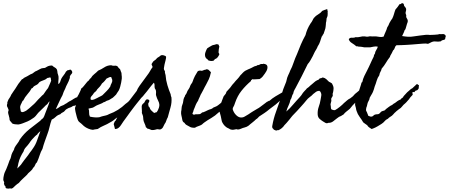

<svg xmlns="http://www.w3.org/2000/svg" viewBox="-75 -761 2764 1182"><path d="M284.2 -244.1Q286.1 -242.7 289.6 -247.6Q291.5 -250 292.7 -252.2Q293.9 -254.4 294.9 -255.9Q296.9 -260.3 298.3 -265.6Q299.8 -271 301.8 -275.4Q307.6 -286.6 316.9 -297.9Q325.7 -308.6 331.1 -320.3Q332.5 -321.8 335.4 -323.7Q337.9 -325.2 339.8 -328.1Q347.7 -329.1 350.6 -330.1Q353.5 -331.1 356.4 -333Q367.2 -330.1 370.1 -316.4Q369.6 -309.1 363.8 -304.2Q358.9 -299.8 356.4 -293Q354 -289.1 355 -285.2Q356 -281.2 353.5 -277.3Q348.6 -261.2 340.3 -246.1Q331.5 -230 326.2 -214.8Q321.3 -205.1 316.9 -195.3Q312.5 -185.5 309.6 -174.8Q298.8 -155.3 289.1 -133.8Q279.8 -112.8 268.6 -89.8Q277.8 -92.3 284.2 -97.2Q291 -102.5 298.8 -107.4L307.6 -110.8Q309.6 -111.8 311.8 -112.5Q314 -113.3 316.4 -114.3L328.6 -122.1Q330.6 -123 332.3 -124Q334 -125 335.9 -126L341.8 -130.4Q343.8 -131.8 348.6 -134.8Q351.1 -137.2 354 -137.7Q356.9 -138.2 359.4 -140.6Q365.2 -143.1 368.2 -145.5Q372.1 -148.4 377 -151.4Q382.8 -154.3 387.2 -157.2Q390.6 -159.7 398.4 -162.1Q404.3 -164.6 410.2 -168Q413.1 -168.9 416 -170.9Q418.9 -173.3 420.9 -173.8Q427.2 -176.3 427.7 -176.8Q429.2 -178.2 430.7 -178.7Q439.5 -181.6 441.9 -182.6Q442.9 -183.1 445.3 -185.5Q456.5 -193.4 462.9 -194.8Q469.7 -196.8 481.4 -204.1Q488.8 -203.1 492.2 -203.6Q497.1 -204.1 501 -200.2Q497.1 -181.6 486.8 -175.3Q476.6 -168.9 464.8 -164.1Q448.2 -149.4 436.5 -141.1Q424.8 -132.8 406.2 -121.1Q393.6 -115.7 385.7 -110.4Q377 -110.4 372.6 -107.4Q366.7 -103.5 363.3 -101.6Q359.9 -99.6 355 -98.6Q350.1 -97.7 346.7 -95.7Q336.9 -89.8 334.5 -88.9Q332.5 -88.4 330.1 -85.9Q320.3 -72.8 311.5 -69.3Q302.2 -65.4 295.9 -57.6Q279.3 -52.7 268.6 -42Q257.3 -30.8 243.2 -24.4Q234.9 -1 230 20.5Q225.1 43 216.8 64.5L200.7 109.4Q196.8 120.6 193.1 132.1Q189.5 143.6 186.5 155.3Q175.8 172.9 168.9 195.3Q165.5 206.1 161.4 216.8Q157.2 227.5 152.3 238.3Q145 243.7 141.1 254.9Q137.2 266.1 128.9 272.5Q124 283.2 115.2 290.5Q106.4 297.9 98.6 305.7Q94.2 310.1 90.8 315.4Q79.6 326.7 65.4 339.4Q51.8 351.6 41 365.2Q30.3 372.1 21.5 379.9Q12.7 387.7 3.9 396.5L-4.4 399.9Q-7.8 401.4 -11.7 398.4Q-21.5 401.4 -32.2 399.4Q-43 397.5 -41 386.7Q-47.4 381.3 -47.9 378.4Q-48.3 374.5 -50.8 371.1Q-47.4 363.3 -50.8 356.9Q-54.7 350.1 -54.7 345.7Q-54.7 333 -51.8 321.3Q-49.3 308.1 -45.4 299.3L-36.1 279.3Q-30.3 265.6 -25.9 253.4Q-21.5 241.2 -16.6 227.5Q-9.3 215.3 -7.3 204.6Q-5.4 192.4 0 180.7Q2 176.8 4.2 172.9Q6.3 168.9 8.3 165.5Q13.2 157.7 13.7 150.4Q17.6 143.1 21.7 136.5Q25.9 129.9 30.8 124Q40.5 112.3 46.9 97.7Q72.3 61.5 105.5 34.7Q138.7 7.8 172.9 -17.6Q179.2 -25.4 180.2 -25.9Q181.2 -26.4 182.4 -26.9Q183.6 -27.3 190.4 -34.2Q191.9 -34.7 192.9 -38.1Q193.8 -41.5 196.3 -43.9Q200.2 -54.7 204.8 -66.7Q209.5 -78.6 214.8 -92.3Q220.2 -106 224.1 -116.9Q228 -127.9 230.5 -136.7Q225.1 -134.3 223.1 -129.9Q221.2 -125.5 217.8 -122.1Q215.8 -119.1 212.9 -117.2Q209 -114.3 208 -113.3Q205.1 -110.4 203.1 -108.9Q201.2 -107.4 198.2 -103.5Q189 -95.7 179.4 -85.2Q169.9 -74.7 160.2 -66.4Q152.3 -55.7 144 -46.4Q135.7 -37.1 125 -31.2Q110.4 -20.5 94.7 -13.7Q79.1 -6.8 65.4 -2L52.2 2.4Q44.9 4.9 41 4.9Q38.1 5.9 36.1 5.4Q34.2 4.9 30.3 4.9Q15.6 4.9 3.9 1Q1 -1 -1 -2.4Q-2.9 -3.9 -4.9 -7.8Q-6.8 -9.8 -9.8 -13.2Q-12.7 -16.6 -14.6 -19.5Q-16.6 -23.9 -16.6 -29.8Q-16.6 -35.6 -18.6 -40Q-19.5 -44.9 -20.8 -49.6Q-22 -54.2 -23.4 -58.1Q-26.4 -66.9 -24.4 -75.2Q-23.9 -76.7 -23.4 -78.1Q-22.9 -79.6 -22.5 -80.6Q-21.5 -83 -22.5 -85.9Q-22.9 -87.9 -24.9 -91.8Q-26.9 -95.7 -27.3 -97.7Q-32.2 -105.5 -32.2 -110.4Q-32.7 -115.7 -30.8 -120.6Q-28.3 -126.5 -30.3 -129.9Q-26.9 -137.2 -24.9 -143.6Q-22.5 -150.4 -17.6 -156.2Q-10.3 -167 -8.3 -172.4Q-7.3 -175.8 -5.6 -178.5Q-3.9 -181.2 -2 -183.6Q3.9 -193.4 8.3 -199.2Q13.7 -206.1 18.6 -213.9Q37.1 -246.1 59.6 -272.5Q63 -274.4 66.4 -275.4Q69.3 -276.4 70.3 -280.3Q92.8 -291 113.3 -303.7Q124.5 -306.6 132.3 -314Q140.6 -321.8 151.4 -325.2Q159.7 -328.6 169.9 -335Q179.7 -341.3 190.4 -341.8Q200.2 -341.8 205.1 -344.7Q210 -347.7 214.8 -350.6Q228.5 -358.4 246.1 -357.4Q254.4 -349.6 262.2 -345.7Q270 -342.3 275.4 -333Q276.9 -330.6 277.8 -323.2L279.3 -310.5Q281.2 -305.7 282.7 -300.3Q284.2 -294.9 285.2 -290Q286.1 -276.9 284.7 -266.6Q283.2 -256.3 284.2 -244.1ZM233.4 -285.2H232.4Q229 -282.2 224.1 -282.2Q219.2 -282.2 215.8 -280.3Q214.4 -278.8 211.4 -276.9Q208.5 -274.9 207 -273.4Q202.6 -271 198 -269Q193.4 -267.1 188 -265.1Q176.8 -261.2 169.9 -256.8Q165.5 -253.9 162.1 -248.5Q159.2 -244.1 154.3 -241.2Q151.4 -239.3 148.4 -237.5Q145.5 -235.8 142.1 -234.4Q135.7 -231.4 130.9 -226.6Q127.9 -223.6 126.5 -220.7Q125 -217.8 120.1 -217.8Q109.4 -197.8 93.8 -180.7Q77.6 -162.6 68.4 -142.6Q63.5 -140.6 62 -135.7Q61 -131.8 57.6 -126Q46.9 -106.9 49.3 -96.2Q50.3 -91.3 51.3 -86.2Q52.2 -81.1 52.7 -76.2Q58.6 -68.4 68.8 -71.8Q79.1 -75.2 86.9 -80.1Q96.7 -86.9 106 -95.2Q115.2 -103.5 125 -112.3Q134.8 -120.1 143.1 -129.4Q151.4 -138.7 159.2 -147.5Q161.6 -150.9 167 -155.3Q172.4 -159.7 174.8 -163.1Q181.2 -169.4 183.6 -172.4Q187.5 -176.8 192.4 -179.7Q196.3 -185.1 199.7 -190.2Q203.1 -195.3 206.5 -200.2Q210 -205.1 213.4 -209.7Q216.8 -214.4 220.7 -218.8Q226.1 -231.4 231 -242.2Q233.4 -247.6 235.8 -253.2Q238.3 -258.8 240.2 -264.6Q238.3 -269 238.3 -275.9Q238.3 -282.2 233.4 -285.2ZM153.3 68.4Q150.9 68.8 147.9 71.8Q146.5 73.2 141.6 77.1Q131.8 86.9 122.6 97.2Q113.3 107.4 105.5 120.1Q96.7 132.3 85.4 144.5Q73.7 156.7 70.3 170.9Q59.6 187.5 51.3 205.1Q43 222.7 38.1 244.1Q37.1 250 36.1 254.6Q35.2 259.3 34.2 262.7Q32.2 269 31.2 276.4Q37.1 270.5 43.5 264.2Q49.8 257.8 54.7 252Q56.6 250 58.1 247.1Q59.6 244.1 61.5 242.2Q67.4 233.9 73.5 225.8Q79.6 217.8 85.9 210Q98.6 194.3 109.4 177.7Q114.3 171.9 118.2 166.5Q122.1 161.1 126 155.3Q144 130.9 153.3 103Q163.1 75.2 173.8 45.9Q170.9 48.8 168 51.3Q165 53.7 162.6 56.2Q156.2 61.5 153.3 68.4Z M424.8 -215.8Q431.2 -219.2 440.4 -230.7Q449.7 -242.2 458.5 -253.2Q467.3 -264.2 471.7 -265.6Q474.6 -270.5 477.1 -273.9Q479.5 -277.3 484.4 -280.3Q492.2 -294.4 504.9 -304.2Q518.1 -314.5 529.3 -326.2Q538.6 -330.1 548.1 -335Q557.6 -339.8 566.9 -346.2Q585.9 -358.9 609.4 -359.4Q620.1 -354.5 630.4 -356.4Q640.1 -358.4 649.4 -351.6Q654.8 -342.3 658.2 -340.3Q661.6 -338.4 664.1 -335Q668 -322.8 669.9 -318.8Q672.4 -314.9 672.9 -310.5Q673.3 -303.2 673.8 -298.1Q674.3 -293 674.8 -289.6Q675.3 -283.2 674.8 -277.3Q671.9 -252.4 665 -227.5Q664.1 -224.6 663.1 -221.7Q662.1 -218.8 661.1 -215.3Q659.2 -209 656.2 -204.1Q648.9 -194.8 646 -189Q641.6 -181.2 639.6 -178.7Q633.8 -172.9 628.7 -168Q623.5 -163.1 619.1 -159.2Q614.7 -156.7 610.4 -154.1Q606 -151.4 601.6 -148.4Q593.3 -143.1 582 -140.6L573.2 -135.3Q568.8 -132.3 563.5 -131.8Q554.7 -125.5 543.9 -121.6Q539.1 -119.6 533.9 -117.7Q528.8 -115.7 523.4 -113.3Q516.1 -110.4 510.7 -106.4Q505.4 -102.5 497.1 -98.6Q492.7 -97.2 482.9 -95.2Q473.6 -93.8 469.7 -91.8Q474.6 -82 473.6 -67.4Q473.1 -53.7 478.5 -43Q491.2 -40 506.3 -38.6Q521.5 -37.1 535.2 -39.1Q537.6 -39.6 540.3 -40.5Q543 -41.5 545.9 -42.5Q548.8 -43.5 551.8 -44.4Q554.7 -45.4 557.6 -45.9Q568.4 -47.9 578.6 -50.8Q588.9 -53.7 596.7 -58.6Q625 -68.4 651.4 -85Q677.7 -101.6 697.3 -121.1Q709 -128.9 723.1 -142.6Q737.3 -156.2 745.1 -168Q759.8 -183.6 771 -192.4Q782.2 -201.2 792 -200.2Q799.8 -200.2 807.1 -190.9Q814.5 -181.6 805.7 -170.9Q796.4 -165 785.2 -153.3Q774.4 -141.6 762.7 -136.7Q754.4 -131.3 740.7 -115.2Q727.5 -100.1 718.8 -91.8Q716.8 -89.8 714.4 -87.4Q711.9 -85 708.5 -82.5Q702.1 -77.6 698.2 -72.3Q683.1 -59.6 668.9 -50.8Q663.6 -52.7 660.2 -48.8Q655.8 -43.5 652.3 -41Q650.9 -40 649.4 -39.1Q647.9 -38.1 646 -37.1Q644 -36.1 642.6 -35.2Q641.1 -34.2 639.6 -33.2Q631.8 -26.4 622.6 -19.5Q613.3 -12.7 603.5 -7.8Q593.8 -2 584 3.2Q574.2 8.3 564.5 12.2Q554.7 16.1 545.2 21.5Q535.6 26.9 526.4 33.2L515.6 34.7Q513.2 35.2 510.7 35.4Q508.3 35.6 505.9 36.1Q500.5 38.1 495.6 38.1Q490.7 38.1 483.4 36.1Q451.2 27.3 430.7 4.9Q427.7 2 424.6 -0.7Q421.4 -3.4 418 -5.9Q410.2 -11.7 407.2 -16.6Q402.8 -23.9 398.2 -39.6Q393.6 -55.2 390.1 -71.5Q386.7 -87.9 386.7 -96.7Q389.6 -102.5 393.1 -116.9Q396.5 -131.3 398.9 -145.8Q401.4 -160.2 401.4 -166Q403.3 -168 408.9 -179Q414.6 -189.9 419.7 -201.4Q424.8 -212.9 424.8 -215.8ZM582 -278.3Q575.2 -269.5 568.4 -261.7Q561.5 -253.9 552.7 -247.1Q546.9 -236.3 539.1 -227.5Q531.2 -218.8 523.4 -210.9Q519.5 -203.1 514.6 -198.7Q509.8 -194.3 503.9 -189.5Q497.6 -178.7 488.3 -168.9Q479 -159.2 484.4 -146.5Q495.1 -144.5 505.9 -149.4Q516.6 -154.3 524.4 -158.2Q528.3 -160.6 532.5 -162.6Q536.6 -164.6 540.5 -166.5Q544.4 -168.5 548.3 -170.4Q552.2 -172.4 555.7 -174.8L581.1 -200.2Q586.9 -205.6 592.8 -212.9Q595.2 -216.3 597.9 -220Q600.6 -223.6 603.5 -227.5Q606 -238.3 611.3 -247.6Q617.2 -257.3 616.2 -267.6Q615.7 -272 612.8 -277.8Q609.9 -283.7 609.4 -287.1Q599.1 -287.1 594.2 -283.7Q591.8 -281.7 588.6 -280.5Q585.4 -279.3 582 -278.3Z M837.9 -148.4 843.8 -143.6Q846.2 -139.6 842.3 -132.8Q840.3 -129.4 839.1 -126.5Q837.9 -123.5 836.9 -121.1Q837.4 -119.1 837.9 -117.4Q838.4 -115.7 838.9 -114.7Q839.8 -111.8 837.9 -108.4Q844.7 -103 846.7 -97.2Q849.1 -89.4 853.5 -84Q859.4 -77.6 863.8 -74.2Q869.1 -70.8 874 -65.4Q879.4 -68.4 881.8 -68.4Q885.3 -68.4 889.6 -70.3Q897.9 -81.1 903.3 -97.7Q904.3 -101.6 905.3 -106.4Q906.2 -111.3 906.2 -115.2Q905.8 -127.9 898.4 -141.6Q891.1 -155.8 887.7 -168Q883.8 -176.3 885.3 -185.5Q886.7 -195.8 884.8 -203.1Q884.3 -208 881.8 -210.9Q880.9 -212.4 879.9 -214.1Q878.9 -215.8 877.9 -217.8Q876 -226.1 876.5 -235.4Q877.4 -245.1 872.1 -252Q866.2 -246.1 853.5 -229.7Q840.8 -213.4 828.4 -197.3Q815.9 -181.2 810.5 -175.8Q808.1 -172.4 805.4 -169.2Q802.7 -166 799.8 -163.6Q796.9 -161.1 794.2 -158Q791.5 -154.8 789.1 -151.4Q773.4 -131.8 765.9 -122.6Q758.3 -113.3 751 -103.5Q743.7 -93.8 727.5 -72.3Q722.2 -64.5 709.2 -46.9Q696.3 -29.3 684.3 -12.9Q672.4 3.4 669.9 8.8Q664.1 18.6 654.8 25.9Q645.5 33.2 632.8 33.2Q632.8 32.7 630.9 25.6Q628.9 18.6 627.2 11Q625.5 3.4 625 2.9Q627.9 -2.9 629.4 -8.8Q630.9 -14.2 637.7 -19.5Q639.6 -25.9 648.9 -40.8Q658.2 -55.7 670.4 -73Q682.6 -90.3 693.1 -105Q703.6 -119.6 707 -125Q713.4 -131.3 725.3 -147Q737.3 -162.6 749.3 -178.5Q761.2 -194.3 766.6 -201.2Q771 -214.4 784.9 -234.1Q798.8 -253.9 814.7 -274.7Q830.6 -295.4 840.8 -310.5Q845.7 -318.4 849.1 -324.2Q852.5 -330.1 856.4 -336.9Q860.4 -340.8 863.3 -345.7Q865.2 -353 861.3 -356.9Q857.9 -360.8 858.4 -367.2Q867.2 -383.8 875.5 -388.2Q884.3 -393.1 892.6 -404.3Q898.4 -408.2 901.9 -410.2Q906.7 -412.6 911.1 -417Q918 -423.8 931.4 -420.7Q944.8 -417.5 947.3 -412.1Q947.8 -409.2 947.3 -404.3Q946.8 -401.9 946.3 -399.4Q945.8 -397 945.3 -394.5Q944.3 -390.1 943.4 -386.2Q942.4 -382.3 941.4 -378.4Q940.4 -375 939.5 -370.8Q938.5 -366.7 937.5 -362.3Q935.5 -351.6 934.1 -341.8Q932.6 -332 940.4 -323.2Q939.5 -318.4 940.9 -311.5Q942.4 -304.7 944.3 -298.8Q946.3 -267.6 955.6 -236.8Q964.8 -206.1 975.6 -180.7Q975.6 -175.8 977.1 -170.9Q978.5 -166 980.5 -161.1Q983.4 -129.9 974.6 -99.1Q970.2 -84 966.1 -68.8Q961.9 -53.7 958 -39.1Q952.1 -29.3 948.2 -16.6Q944.8 -5.4 938.5 2Q933.6 9.8 929.7 19.5Q925.8 29.3 914.1 35.2Q907.7 37.1 900.9 35.2Q894.5 33.2 888.7 35.2Q884.3 35.6 879.9 37.6Q876.5 39.1 872.1 39.1Q859.4 41.5 851.1 36.6Q843.8 32.7 831.1 30.3Q831.1 27.3 828.1 25.9Q825.2 24.4 823.2 22.5Q819.8 7.8 815.4 0Q812 -6.8 809.6 -14.6Q806.6 -25.9 806.6 -35.6Q806.6 -46.4 801.8 -56.6Q797.9 -65.4 798.3 -67.4Q798.8 -69.3 798.8 -73.2Q798.8 -85.9 797.4 -101.1Q795.9 -116.7 809.6 -126Q814.9 -129.9 816.9 -136.2Q818.8 -141.6 825.2 -147.5Q827.1 -149.4 831.5 -149.4Q835 -149.4 837.9 -148.4Z M1260.7 -489.3 1270.5 -486.3Q1272.5 -483.9 1272.5 -480.5Q1272.5 -478 1275.4 -475.6Q1273.4 -466.8 1272 -457.5Q1270.5 -448.2 1270.5 -439.5Q1270.5 -436 1272.9 -432.6Q1275.4 -429.2 1275.4 -426.8Q1270.5 -415.5 1268.1 -413.1Q1265.6 -410.6 1265.6 -408.2Q1260.7 -406.2 1258.3 -402.3Q1255.9 -398.4 1250 -398.4Q1248 -395.5 1245.6 -394Q1242.7 -392.1 1242.2 -388.7Q1226.1 -381.8 1207 -389.6Q1201.7 -398.9 1193.4 -402.3Q1180.7 -420.9 1192.4 -446.3Q1194.3 -451.2 1196.8 -456.5Q1199.2 -461.9 1201.2 -463.9Q1211.4 -471.2 1216.8 -473.6Q1218.8 -474.6 1220.9 -475.8Q1223.1 -477.1 1225.1 -478.5Q1228.5 -481 1235.4 -483.4Q1238.3 -484.4 1240.7 -484.4Q1244.6 -484.4 1248 -486.3Q1250 -486.8 1251.7 -487.3Q1253.4 -487.8 1254.9 -488.3Q1258.8 -489.3 1260.7 -489.3ZM1114.3 -56.6 1119.1 -54.7Q1127.9 -58.6 1140.6 -57.6Q1153.8 -56.6 1161.1 -61.5Q1166 -65.4 1168 -67.4Q1170.9 -70.3 1174.8 -69.3Q1190.4 -75.2 1201.2 -81.1Q1212.4 -86.9 1224.6 -89.8Q1232.4 -92.8 1238.3 -98.6Q1258.3 -105 1272.2 -116.7Q1286.1 -128.4 1302.7 -141.6Q1316.4 -149.4 1325.7 -155.3Q1335 -161.1 1345.7 -169.9Q1348.1 -175.3 1351.1 -177.2Q1353.5 -178.7 1356.4 -183.6Q1374 -183.6 1376 -169.9Q1371.1 -159.2 1362.8 -152.3Q1354 -145 1347.7 -136.7Q1339.8 -131.8 1335 -127.9Q1330.1 -124 1325.2 -116.2Q1324.7 -116.2 1319.3 -111.8Q1314.5 -107.4 1313.5 -107.4Q1305.7 -98.1 1301.8 -96.2Q1297.9 -94.2 1288.1 -85.9Q1281.7 -75.2 1270.5 -68.4Q1249.5 -48.3 1226.1 -34.7Q1213.9 -27.8 1203.1 -20.8Q1192.4 -13.7 1182.6 -6.8Q1177.7 -3.9 1175.8 -1.5Q1173.8 1 1168.9 4.9Q1164.1 8.8 1153.8 12.7Q1143.6 16.6 1135.7 19.5Q1129.4 23.4 1125 25.4Q1103 26.4 1091.8 18.6Q1079.1 11.7 1072.3 7.8Q1065.4 3.9 1060.5 -4.9Q1049.3 -10.3 1047.4 -22.9Q1046.4 -29.8 1044.9 -36.1Q1043.5 -42.5 1042 -48.8Q1041 -53.7 1040 -60.1Q1039.1 -66.4 1040 -73.2Q1042.5 -84.5 1043 -96.2Q1043.5 -106.9 1047.9 -117.2Q1052.2 -127 1053.2 -138.7Q1054.2 -150.4 1058.6 -160.2Q1064.9 -169.9 1064 -170.9Q1063.5 -171.4 1064.5 -173.8L1068.8 -179.7Q1070.3 -181.6 1073.2 -186.5L1079.1 -201.2Q1083.5 -209.5 1087.9 -214.8Q1092.3 -220.7 1095.7 -231.4Q1098.1 -238.3 1101.1 -242.2Q1103 -244.6 1104.7 -247.3Q1106.4 -250 1108.4 -252.9Q1110.8 -257.8 1113.3 -265.1Q1114.3 -268.6 1115.5 -271.7Q1116.7 -274.9 1118.2 -278.3Q1121.1 -286.1 1125.5 -293.9Q1129.9 -301.8 1134.8 -309.6Q1138.7 -317.4 1141.6 -321.3Q1144.5 -325.2 1153.3 -326.2Q1157.7 -327.1 1162.1 -325.7Q1167.5 -324.2 1171.9 -326.2Q1184.6 -332 1189.5 -332Q1194.3 -332 1196.3 -335Q1206.5 -334.5 1211.9 -328.1Q1217.3 -322.3 1223.6 -316.4Q1217.8 -288.1 1210.4 -272.9Q1203.1 -257.8 1194.3 -241.2Q1189.5 -233.4 1184.6 -223.6Q1179.7 -213.9 1175.8 -206.1Q1170.9 -195.3 1165.5 -187Q1159.2 -177.2 1156.2 -168L1151.9 -158.7Q1148.9 -152.8 1147.5 -149.4Q1146.5 -146 1145.3 -142.8Q1144 -139.6 1142.1 -137.2Q1140.1 -134.8 1138.7 -132.1Q1137.2 -129.4 1135.7 -127Q1132.8 -121.1 1129.9 -115.2Q1127 -109.4 1125 -102.5Q1120.1 -91.8 1119.1 -88.4Q1118.7 -87.4 1118.2 -86.2Q1117.7 -85 1117.2 -84Q1115.2 -73.2 1111.3 -66.4Q1107.4 -59.6 1114.3 -56.6Z M1711.9 -224.6Q1721.7 -212.4 1721.2 -208Q1720.7 -204.6 1720.7 -197.3Q1715.8 -191.9 1712.9 -185.1Q1710.4 -179.2 1704.1 -173.8Q1698.2 -169.9 1693.8 -168.5Q1688 -167 1684.6 -162.1Q1677.7 -159.7 1674.8 -157.2Q1671.4 -154.3 1663.1 -155.3Q1639.6 -131.8 1621.6 -117.2Q1603.5 -102.5 1584 -88.9Q1569.3 -76.2 1553.2 -65.4Q1537.1 -54.7 1520.5 -43.9Q1514.2 -37.6 1511.7 -34.7Q1508.3 -30.3 1502 -27.3Q1490.7 -16.1 1478 -6.3Q1471.7 -1.5 1466.1 3.2Q1460.4 7.8 1455.1 12.7Q1444.3 20.5 1432.1 23.4Q1419.4 26.4 1409.2 31.2Q1390.6 39.6 1380.9 34.2L1362.8 37.6Q1355.5 39.1 1344.7 36.1Q1341.8 35.2 1338.9 33.2Q1337.4 32.2 1335.7 31.2Q1334 30.3 1332 29.3Q1322.3 25.4 1316.9 21Q1311.5 16.6 1307.6 12.7Q1304.7 9.8 1300.8 4.4Q1296.9 -1 1294.9 -4.9Q1290 -12.7 1288.6 -23.9Q1287.1 -35.2 1284.2 -45.9Q1282.2 -55.7 1278.3 -67.4Q1274.9 -78.1 1275.4 -89.8Q1275.9 -93.8 1276.9 -97.7Q1277.8 -101.6 1278.8 -105L1283.2 -120.1Q1286.1 -127 1288.6 -133.3Q1291 -139.6 1293 -145.5Q1296.4 -156.2 1301.8 -168Q1304.7 -172.9 1308.1 -175.8Q1311.5 -178.7 1314.5 -183.6Q1315.9 -185.1 1316.9 -189.5Q1317.9 -194.3 1319.3 -196.3L1335.9 -214.4Q1340.3 -219.2 1344.2 -224.1Q1348.1 -229 1351.6 -234.4Q1354 -237.8 1356.7 -241Q1359.4 -244.1 1361.8 -246.6Q1364.3 -249 1366.9 -252.2Q1369.6 -255.4 1372.1 -258.8Q1377.4 -266.1 1380.4 -268.1Q1382.8 -269.5 1384.8 -272.5Q1390.6 -278.3 1395.5 -284.7Q1400.4 -291 1405.3 -297.9Q1408.7 -301.3 1412.4 -304.9Q1416 -308.6 1419.4 -312.5Q1426.3 -319.8 1434.6 -325.2Q1443.8 -330.6 1452.6 -334Q1457.5 -335.9 1462.4 -338.1Q1467.3 -340.3 1472.7 -342.8Q1478 -345.2 1481.9 -347.7Q1485.8 -350.1 1491.2 -352.5Q1497.1 -355 1502 -355.5Q1506.3 -356 1510.7 -360.4Q1516.6 -359.4 1521.5 -362.3Q1526.4 -365.2 1531.2 -367.2Q1536.1 -367.7 1540.5 -367.2Q1544.9 -366.2 1547.9 -369.1Q1550.3 -367.2 1554.2 -367.2Q1557.6 -367.2 1559.6 -365.2Q1568.8 -362.8 1571.3 -351.6Q1573.2 -336.9 1564 -321.3Q1554.7 -305.7 1547.9 -297.9Q1539.6 -284.2 1523.4 -274.4Q1512.2 -274.4 1499.5 -272.9Q1486.3 -271.5 1477.5 -273.4Q1475.1 -269 1472.2 -268.1Q1468.3 -266.6 1470.7 -262.7Q1437.5 -234.4 1412.1 -202.6Q1386.7 -170.9 1372.1 -127.9Q1366.7 -110.4 1362.3 -104Q1357.4 -97.2 1357.4 -88.9Q1363.3 -68.4 1377 -54.2Q1390.6 -40 1404.3 -38.1Q1419.9 -36.1 1432.1 -43.9Q1444.8 -52.2 1455.1 -57.6Q1461.9 -62.5 1468.8 -66.9Q1475.6 -71.3 1481.9 -75.2L1509.8 -91.8Q1513.7 -93.8 1517.6 -96.2Q1521.5 -98.6 1525.4 -101.6Q1537.1 -109.9 1548.3 -118.7Q1553.7 -122.6 1558.8 -126.7Q1564 -130.9 1569.3 -134.8Q1573.7 -135.3 1576.7 -138.2Q1579.1 -140.6 1584 -140.6Q1601.6 -156.2 1622.1 -168.5Q1642.6 -180.7 1665 -193.4Q1672.9 -201.2 1679.2 -205.6Q1685.5 -210 1693.4 -217.8Q1700.2 -217.8 1703.1 -221.2Q1706.1 -224.6 1711.9 -224.6Z M1687.5 -74.2Q1709.5 -93.3 1729 -116.7Q1738.8 -127.9 1749 -139.6Q1759.3 -151.4 1770.5 -163.1Q1775.4 -168 1780.3 -174.8Q1785.2 -181.6 1790 -189.5Q1793.9 -195.3 1799.8 -200.7Q1806.2 -206.5 1809.6 -210.9Q1812.5 -215.8 1816.9 -218.8Q1819.3 -220.2 1821.5 -221.9Q1823.7 -223.6 1826.2 -225.6Q1831.1 -230.5 1835 -233.9Q1838.9 -237.3 1843.8 -241.2Q1848.1 -244.6 1852.3 -248.3Q1856.4 -252 1860.4 -255.4Q1868.2 -262.7 1878.9 -267.6Q1884.8 -268.6 1887.7 -272Q1889.6 -274.4 1894.5 -279.3Q1900.4 -278.3 1903.3 -280.3Q1905.3 -281.2 1907.5 -282.2Q1909.7 -283.2 1912.1 -284.2Q1925.8 -281.2 1934.1 -273.4Q1942.4 -265.6 1950.2 -257.8Q1957 -254.9 1960.9 -252.4Q1964.8 -250 1968.8 -247.1Q1972.7 -239.3 1975.6 -232.4Q1978.5 -225.6 1978.5 -216.8Q1978.5 -212.9 1977.5 -205.1Q1977.1 -202.1 1976.6 -199.2Q1976.1 -196.3 1975.6 -193.4Q1971.7 -181.6 1972.7 -180.7Q1973.6 -179.7 1973.6 -177.7Q1974.6 -168.9 1968.3 -161.6Q1961.9 -153.8 1964.8 -144.5Q1965.8 -140.6 1962.4 -129.9Q1959 -119.1 1960 -115.2Q1961.9 -109.9 1961.9 -100.1Q1961.9 -90.3 1966.8 -86.9Q1977.1 -83 1980.5 -83H1987.3Q1999 -88.9 2016.6 -103Q2034.2 -117.2 2043 -127Q2047.9 -130.9 2052.2 -134.8Q2056.6 -138.7 2060.5 -142.1Q2069.8 -150.4 2082 -156.2Q2094.7 -165 2097.7 -168.5L2110.4 -182.6Q2113.3 -185.5 2117.7 -188.5Q2122.1 -191.4 2126 -195.3Q2133.8 -203.1 2141.6 -206.1H2152.8Q2159.7 -206.1 2162.1 -202.1Q2164.1 -194.3 2162.1 -188.5Q2160.2 -182.6 2157.2 -177.7Q2153.8 -172.4 2148.4 -167Q2144.5 -159.7 2139.6 -154.3Q2137.2 -151.9 2134.5 -149.2Q2131.8 -146.5 2128.9 -143.1Q2123 -136.2 2115.2 -132.8Q2112.8 -129.9 2110.6 -127.4Q2108.4 -125 2106 -122.6L2096.7 -113.3Q2091.3 -107.9 2087.9 -102.5Q2084.5 -97.2 2079.1 -91.8Q2073.7 -87.4 2068.6 -83Q2063.5 -78.6 2058.1 -74.7Q2047.9 -66.9 2039.1 -55.7Q2034.7 -53.7 2031.2 -51.3Q2029.3 -49.8 2024.4 -46.9Q2012.2 -43.5 1999.8 -32.7Q1987.3 -22 1974.4 -12.9Q1961.4 -3.9 1947.3 -4.9Q1936.5 0 1928.7 -4.4Q1920.9 -8.8 1913.1 -13.7Q1902.3 -20.5 1892.6 -29.3Q1882.8 -38.1 1880.9 -53.7Q1878.9 -79.1 1886.7 -101.6Q1895 -124.5 1898.4 -146.5Q1898.4 -148.9 1901.6 -164.3Q1904.8 -179.7 1902.3 -184.6Q1900.9 -186.5 1899.9 -191.4Q1899.4 -196.3 1891.6 -201.2Q1887.2 -203.6 1887.7 -202.1Q1888.2 -200.2 1879.9 -200.2Q1871.6 -197.3 1866.2 -192.4Q1863.3 -189.9 1860.1 -187.5Q1856.9 -185.1 1853.5 -182.6Q1844.7 -172.4 1831.5 -163.1Q1819.8 -154.8 1810.5 -142.6Q1802.7 -133.8 1795.9 -125Q1790 -117.2 1780.3 -107.4Q1752.9 -76.2 1726.6 -49.8Q1723.1 -45.9 1720 -42Q1716.8 -38.1 1713.9 -34.2Q1710.9 -30.3 1707.8 -26.4Q1704.6 -22.5 1701.2 -18.6Q1689.5 -3.9 1675.8 9.8Q1669.9 19.5 1659.2 28.3Q1648.4 37.1 1637.7 41Q1634.8 39.1 1631.3 41Q1627.9 43 1625 43Q1619.1 40.5 1615.7 39.3Q1612.3 38.1 1611.3 37.6Q1609.4 36.6 1608.4 33.2Q1598.6 27.3 1601.1 14.2Q1603.5 1 1605.5 -8.8Q1610.4 -30.8 1617.2 -52.7Q1624 -74.7 1632.3 -96.2Q1640.6 -117.7 1647.5 -139.2Q1654.3 -160.6 1659.2 -181.6Q1664.1 -198.2 1668.9 -212.4Q1673.8 -226.6 1680.7 -242.2Q1688 -257.8 1689.9 -270Q1691.9 -282.2 1699.2 -297.9Q1703.6 -305.7 1706.1 -312.5Q1709 -320.8 1711.9 -327.1Q1723.1 -347.2 1732.4 -375.5Q1742.2 -404.3 1752.9 -426.8Q1764.6 -458 1777.3 -487.3Q1790 -516.6 1805.7 -544.9Q1814.9 -582.5 1835.9 -615.2Q1845.7 -627.9 1849.1 -635.7Q1853.5 -645.5 1857.4 -650.4Q1869.1 -664.6 1883.8 -672.4Q1897.9 -680.2 1909.2 -694.3Q1917.5 -698.2 1924.3 -700.2Q1928.2 -701.2 1931.6 -702.4Q1935.1 -703.6 1938.5 -705.1Q1941.4 -702.1 1941.4 -693.4Q1943.4 -693.4 1942.4 -687.5Q1941.4 -681.6 1942.4 -677.7Q1942.4 -664.1 1939.9 -658.2L1935.5 -647.5Q1934.6 -639.6 1934.6 -637.2Q1934.6 -633.8 1933.6 -628.9Q1930.7 -619.6 1931.2 -618.7Q1931.6 -617.7 1931.6 -615.2Q1931.6 -613.3 1930.7 -606.4Q1929.7 -599.6 1929.7 -596.7Q1929.2 -586.9 1924.3 -574.2Q1920.4 -563.5 1917 -552.7Q1911.1 -545.9 1910.2 -542Q1909.2 -538.1 1906.2 -537.1Q1903.3 -528.8 1900.6 -520.8Q1897.9 -512.7 1895.5 -504.9Q1890.6 -489.7 1880.9 -475.6Q1877.4 -465.3 1870.6 -454.6Q1867.2 -449.7 1864.5 -444.6Q1861.8 -439.5 1859.4 -434.6L1855 -425.3Q1852.1 -419.4 1850.6 -416Q1843.8 -403.3 1836.4 -390.1Q1829.1 -377 1819.3 -366.2Q1801.8 -329.1 1782.2 -291.5Q1762.7 -253.9 1744.1 -218.8Q1740.7 -213.4 1738.3 -208.7Q1735.8 -204.1 1734.4 -200.2Q1731.9 -194.8 1731 -188Q1730 -182.1 1725.6 -177.7Q1724.1 -173.3 1722.7 -169.2Q1721.2 -165 1720.2 -161.1Q1718.3 -153.3 1712.9 -146.5Q1709.5 -127.4 1700.7 -109.9Q1692.4 -93.3 1687.5 -74.2Z M2400.4 -539.1Q2421.9 -535.6 2437.7 -534.7Q2453.6 -533.7 2472.7 -537.1L2511.2 -542.5Q2526.9 -544.4 2548.8 -546.9Q2554.7 -547.4 2561 -546.9Q2564.5 -546.4 2567.4 -546.1Q2570.3 -545.9 2573.2 -545.9Q2585.9 -545.9 2598.1 -546.9Q2610.4 -547.9 2621.1 -548.8Q2623 -549.3 2624.8 -549.8Q2626.5 -550.3 2627.9 -550.8Q2630.9 -551.8 2633.8 -550.8Q2638.2 -550.8 2642.6 -550.8Q2647 -550.8 2651.4 -551.3Q2660.2 -551.8 2667 -544.9Q2669.9 -535.2 2668.9 -534.2Q2667.5 -532.7 2667 -531.2Q2666 -518.6 2663.6 -518.6Q2661.1 -518.6 2661.1 -516.6Q2653.3 -514.6 2647.9 -513.2Q2642.6 -511.7 2639.6 -506.8Q2623 -503.4 2608.9 -505.4Q2594.7 -507.8 2580.1 -501Q2572.8 -497.6 2565.9 -493.7Q2559.1 -489.3 2547.9 -493.2Q2538.1 -493.2 2525.4 -492.2Q2512.7 -491.2 2501 -490.2Q2484.4 -488.8 2463.6 -487.1Q2442.9 -485.4 2431.6 -484.9Q2420.9 -484.4 2400.9 -483.4Q2380.9 -482.4 2365.2 -482.4Q2357.4 -476.1 2355 -465.8Q2352.5 -456.1 2344.7 -450.2Q2335.9 -430.7 2332 -425.3Q2327.6 -419.4 2325.2 -410.2Q2311.5 -392.6 2300.3 -373.5Q2290 -356 2274.4 -337.9Q2272.5 -327.1 2267.1 -318.8Q2262.2 -311 2259.8 -296.9Q2249.5 -283.2 2244.1 -264.6Q2241.7 -255.9 2238.5 -246.6Q2235.4 -237.3 2231.4 -227.5Q2229.5 -219.7 2227.1 -212.4Q2224.6 -205.1 2221.7 -197.3Q2218.3 -188.5 2212.4 -179.2Q2210 -175.3 2207.3 -170.7Q2204.6 -166 2202.1 -161.1Q2200.2 -159.2 2200.2 -155.8Q2200.2 -153.3 2199.2 -150.4Q2197.8 -147 2196.3 -143.8Q2194.8 -140.6 2193.4 -138.2Q2191.4 -134.8 2188.5 -127.9Q2187 -124.5 2186 -117.7Q2185.1 -110.8 2183.6 -107.4Q2183.1 -106 2182.6 -104.5Q2182.1 -103 2181.6 -102.1Q2181.2 -101.1 2180.7 -99.6Q2180.2 -98.1 2179.7 -96.7Q2176.8 -83 2179.7 -78.1Q2182.6 -73.2 2184.6 -68.4Q2185.5 -65.4 2186.5 -63Q2187.5 -60.5 2188.5 -58.1Q2190.9 -53.7 2191.4 -48.8Q2193.8 -47.9 2196.3 -46.9Q2198.7 -45.9 2200.7 -44.9Q2204.6 -43 2210 -43Q2216.3 -42 2222.7 -48.3Q2229.5 -55.2 2234.4 -55.7Q2240.2 -57.6 2247.6 -57.6Q2253.9 -57.6 2258.8 -60.5Q2261.7 -63 2264.2 -65.4Q2266.6 -67.9 2268.6 -70.3Q2271.5 -74.7 2279.3 -77.1Q2294.9 -81.1 2295.9 -83.5Q2296.4 -85.4 2302.7 -90.8Q2306.2 -93.3 2309.3 -95.7Q2312.5 -98.1 2314.9 -100.1Q2318.8 -103.5 2328.1 -109.4Q2337.9 -114.3 2339.4 -115.2Q2340.8 -116.2 2347.7 -122.1Q2352.5 -124.5 2356.7 -127.2Q2360.8 -129.9 2364.3 -132.8Q2369.6 -137.7 2379.9 -143.6Q2391.6 -148.4 2392.8 -149.7Q2394 -150.9 2394.5 -152.8Q2395 -154.8 2405.3 -161.1Q2408.7 -168.5 2414.1 -173.8Q2416.5 -176.3 2419.4 -179.4Q2422.4 -182.6 2425.8 -186.5Q2432.1 -193.8 2438 -198.2Q2444.8 -203.6 2449.2 -208Q2451.2 -209.5 2454.1 -212.4Q2457 -215.3 2460.9 -215.8Q2463.9 -218.3 2466.1 -220.2Q2468.3 -222.2 2470.2 -224.1Q2472.2 -226.1 2474.9 -228.5Q2477.5 -231 2481.4 -234.4L2486.3 -239.3Q2489.7 -242.7 2491.2 -243.2Q2495.6 -243.2 2497.6 -240.2Q2500 -237.3 2503.9 -237.3Q2503.4 -231 2503.2 -227.1Q2502.9 -223.1 2502.9 -221.2Q2502.9 -217.3 2501 -213.9Q2495.1 -204.6 2487.8 -204.1Q2480.5 -203.1 2476.6 -193.4Q2473.6 -195.3 2469.2 -194.3Q2464.8 -193.4 2462.9 -191.4Q2464.8 -188 2464.8 -184.6Q2464.8 -182.6 2465.8 -177.7Q2447.8 -159.7 2442.4 -149.4Q2430.2 -136.7 2429.7 -135.3L2428.7 -133.8L2420.9 -126Q2407.2 -115.2 2400.4 -105.5Q2394 -96.2 2379.9 -87.9Q2369.1 -80.1 2365.2 -76.2Q2363.3 -74.2 2360.4 -71.5Q2357.4 -68.8 2353.5 -65.4Q2351.1 -63 2346.2 -57.1Q2341.3 -51.3 2337.9 -48.8Q2331.5 -43.9 2324.7 -40Q2319.3 -37.1 2313.5 -30.3Q2299.3 -23.9 2292.5 -14.6Q2286.1 -6.3 2273.4 2Q2264.6 7.8 2249.5 16.6Q2234.4 25.4 2223.6 29.3Q2222.2 29.8 2220.7 30.3Q2219.2 30.8 2218.3 31.2Q2217.3 31.7 2215.8 32.2Q2214.4 32.7 2212.9 33.2Q2205.1 28.3 2197.8 23.4Q2190.4 18.6 2185.5 9.8Q2176.3 2.9 2171.4 0Q2165.5 -3.4 2161.1 -7.8Q2156.2 -16.1 2150.9 -24.4Q2145.5 -32.7 2139.2 -41Q2126.5 -58.1 2120.1 -78.1Q2118.7 -80.6 2117.7 -86.4L2116.2 -95.7Q2115.2 -99.6 2114.3 -103Q2113.3 -106.4 2112.3 -109.4Q2110.4 -114.3 2111.3 -124Q2111.3 -130.9 2113.3 -136.7Q2114.3 -140.1 2115.2 -143.8Q2116.2 -147.5 2117.2 -151.4Q2119.1 -157.7 2121.6 -163.8Q2124 -169.9 2126.5 -175.8Q2132.3 -189 2134.8 -201.2Q2140.6 -221.7 2147.5 -240.2Q2148.9 -243.7 2149.9 -249.5Q2150.4 -253.9 2155.3 -255.9Q2159.2 -275.4 2168 -293.5Q2176.8 -311.5 2185.5 -328.1Q2190.9 -338.4 2195.8 -348.9Q2200.7 -359.4 2205.6 -370.1Q2210.4 -380.9 2215.3 -391.4Q2220.2 -401.9 2225.6 -412.1Q2226.1 -422.9 2233.4 -431.6Q2233.9 -441.4 2241.2 -452.6Q2248.5 -463.9 2251 -473.6Q2240.2 -476.6 2227.1 -474.1Q2213.9 -471.7 2204.1 -469.7Q2186.5 -469.2 2167 -469.7Q2163.6 -470.2 2160.4 -470.9Q2157.2 -471.7 2153.8 -472.2Q2147.5 -473.6 2141.6 -473.6Q2132.8 -473.1 2128.4 -475.1Q2123.5 -477.5 2119.1 -475.6Q2105.5 -487.3 2091.1 -496.1Q2076.7 -504.9 2072.3 -518.6Q2072.3 -521.5 2075.2 -523.4Q2079.1 -526.4 2080.1 -527.3Q2088.4 -529.8 2097.7 -528.8Q2106.9 -528.3 2113.3 -532.2Q2127.4 -530.3 2142.1 -534.2Q2155.3 -538.1 2169.9 -537.1Q2171.9 -537.1 2175.8 -536.1Q2179.7 -535.2 2181.6 -535.2Q2186.5 -534.7 2189.9 -535.2Q2191.9 -535.6 2193.8 -536.1Q2195.8 -536.6 2198.2 -537.1Q2204.1 -538.1 2210.9 -537.1Q2217.8 -536.1 2224.6 -537.1Q2238.8 -538.1 2255.4 -534.7Q2273.4 -531.2 2287.1 -536.1Q2289.6 -543 2292.2 -550Q2294.9 -557.1 2298.3 -564Q2305.2 -578.1 2308.6 -591.8Q2312.5 -597.7 2316.4 -605Q2320.3 -612.3 2322.3 -619.1L2331.5 -634.8Q2333.5 -637.7 2335.4 -640.6Q2337.4 -643.6 2339.8 -646.5Q2346.7 -660.6 2350.1 -673.3Q2352.1 -680.2 2354.2 -687.3Q2356.4 -694.3 2359.4 -702.1Q2365.7 -709 2372.1 -717.3Q2378.4 -725.6 2384.8 -735.4Q2392.1 -734.4 2396 -739.3Q2400.4 -744.1 2409.2 -738.3Q2409.2 -735.4 2411.6 -732.9Q2414.1 -730.5 2412.1 -725.6Q2421.9 -715.8 2424.8 -708Q2426.8 -700.2 2423.3 -689.9Q2419.9 -679.7 2424.8 -670.9Q2426.8 -666.5 2425.8 -661.6Q2424.8 -656.2 2426.8 -653.3Q2429.2 -647.9 2432.1 -643.6Q2435.5 -638.7 2435.5 -630.9Q2435.5 -627.9 2434.1 -623.5Q2432.6 -619.1 2430.7 -614.3Q2427.2 -599.6 2424.8 -593.8Q2423.8 -590.8 2422.9 -587.6Q2421.9 -584.5 2420.9 -581.1Q2414.1 -572.8 2414.1 -570.8Q2414.1 -569.3 2413.1 -566.4Q2411.6 -563.5 2410.2 -559.8Q2408.7 -556.2 2406.7 -552.2Q2404.8 -548.3 2403.3 -544.9Q2401.9 -541.5 2400.4 -539.1Z"/></svg>

Font: Taprom
Style: Regular
Weight: 400
Designer: Danh Hong
Version: Version 8.002; ttfautohint (v1.8.3)